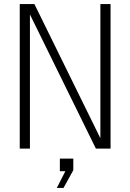

<svg xmlns="http://www.w3.org/2000/svg" viewBox="-20 -730 640 943"><path d="M77 0V-710H149L473 -51V-710H523V0H451L127 -659V0ZM259 193 301 111H274V49H340V106L292 193Z"/></svg>

Font: Geist Mono ExtraLight
Style: Regular
Weight: 200
Monospace: yes
Designer: Basement.studio, Andrés Briganti, Mateo Zaragoza
Foundry: Basement.studio, Vercel, Andrés Briganti, Guido Ferreyra, Mateo Zaragoza
Version: Version 1.500; ttfautohint (v1.8.4.7-5d5b)